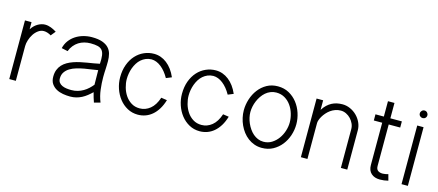

<svg xmlns="http://www.w3.org/2000/svg" viewBox="-48 -1077 3522 1544"><g transform="rotate(15 1713.5 -305.5)"><path d="M279.3 -425.3Q268.1 -433.1 251.2 -439Q234.4 -444.8 219.2 -444.8Q193.8 -444.8 172.4 -429.2Q150.9 -413.6 135.7 -390.1Q120.6 -366.7 112.1 -339.6Q103.5 -312.5 103.5 -289.6V0H48.8V-488.3H103.5V-428.7Q112.8 -443.8 125.2 -456.5Q137.7 -469.2 152.3 -478.3Q167 -487.3 182.9 -492.4Q198.7 -497.6 214.4 -497.6Q240.2 -497.6 264.4 -488Q288.6 -478.5 311 -464.4Z M755.4 6.8Q748 -12.7 742.4 -33Q736.8 -53.2 731.4 -73.7Q712.9 -55.7 693.4 -40.3Q673.8 -24.9 652.6 -13.9Q631.3 -2.9 607.7 3.2Q584 9.3 557.1 9.3Q527.8 9.3 497.3 4.2Q466.8 -1 441.9 -14.6Q417 -28.3 401.1 -51.5Q385.3 -74.7 385.3 -110.8Q385.3 -143.1 394.8 -167.5Q404.3 -191.9 421.1 -210.2Q438 -228.5 460.7 -241.5Q483.4 -254.4 509.3 -263.4Q535.2 -272.5 563.2 -278.6Q591.3 -284.7 619.1 -289.3Q647 -293.9 673.1 -298.1Q699.2 -302.2 721.2 -307.6Q724.1 -350.1 720.2 -377.2Q716.3 -404.3 703.4 -419.7Q690.4 -435.1 667 -440.9Q643.6 -446.8 607.4 -446.8Q580.1 -446.8 555.2 -440.2Q530.3 -433.6 509 -420.2Q487.8 -406.7 470.9 -386.2Q454.1 -365.7 443.8 -338.4L392.1 -349.6Q400.9 -386.2 421.6 -413.8Q442.4 -441.4 471.2 -460Q500 -478.5 534.4 -488Q568.8 -497.6 604.5 -497.6Q657.7 -497.6 691.4 -485.6Q725.1 -473.6 744.4 -452.9Q763.7 -432.1 771 -404.1Q778.3 -376 778.3 -343.8Q778.3 -324.2 777.8 -308.6Q777.3 -293 776.6 -278.1Q775.9 -263.2 775.1 -247.3Q774.4 -231.4 774.4 -211.4Q774.4 -161.1 780.8 -108.4Q787.1 -55.7 806.6 -7.3ZM721.2 -254.4Q699.7 -250 670.4 -246.3Q641.1 -242.7 609.9 -237.1Q578.6 -231.4 548.3 -222.7Q518.1 -213.9 494.1 -199.5Q470.2 -185.1 455.3 -163.3Q440.4 -141.6 440.4 -110.8Q440.4 -89.8 450.4 -76.7Q460.4 -63.5 476.6 -56.2Q492.7 -48.8 512.7 -46.1Q532.7 -43.5 552.7 -43.5Q581.5 -43.5 606.2 -50.8Q630.9 -58.1 652.1 -70.6Q673.3 -83 690.9 -99.4Q708.5 -115.7 722.7 -133.3Z M1317.4 -164.1Q1304.2 -120.1 1283.9 -87.4Q1263.7 -54.7 1238 -33.2Q1212.4 -11.7 1182.6 -1.2Q1152.8 9.3 1120.6 9.3Q1072.3 9.3 1032.7 -12.5Q993.2 -34.2 965.1 -70.1Q937 -106 921.6 -151.6Q906.2 -197.3 906.2 -245.1Q906.2 -303.7 923.6 -350.6Q940.9 -397.5 970.7 -430.2Q1000.5 -462.9 1039.6 -480.2Q1078.6 -497.6 1122.1 -497.6Q1180.7 -497.6 1229.5 -459.7Q1278.3 -421.9 1308.6 -352.1L1263.2 -333.5Q1232.9 -387.7 1193.8 -418.2Q1154.8 -448.7 1113.8 -449.2Q1087.9 -448.7 1066.7 -439.7Q1045.4 -430.7 1028.3 -415.8Q1011.2 -400.9 998.8 -380.9Q986.3 -360.8 978 -338.4Q969.7 -315.9 965.6 -292Q961.4 -268.1 961.4 -245.1Q961.4 -211.9 971.4 -176.3Q981.4 -140.6 1001.2 -111.1Q1021 -81.5 1051.3 -62.5Q1081.5 -43.5 1121.6 -43.5Q1169.4 -43.5 1208.3 -75Q1247.1 -106.4 1268.6 -171.4Z M1832 -164.1Q1818.8 -120.1 1798.6 -87.4Q1778.3 -54.7 1752.7 -33.2Q1727.1 -11.7 1697.3 -1.2Q1667.5 9.3 1635.3 9.3Q1586.9 9.3 1547.4 -12.5Q1507.8 -34.2 1479.7 -70.1Q1451.7 -106 1436.3 -151.6Q1420.9 -197.3 1420.9 -245.1Q1420.9 -303.7 1438.2 -350.6Q1455.6 -397.5 1485.4 -430.2Q1515.1 -462.9 1554.2 -480.2Q1593.3 -497.6 1636.7 -497.6Q1695.3 -497.6 1744.1 -459.7Q1793 -421.9 1823.2 -352.1L1777.8 -333.5Q1747.6 -387.7 1708.5 -418.2Q1669.4 -448.7 1628.4 -449.2Q1602.5 -448.7 1581.3 -439.7Q1560.1 -430.7 1543 -415.8Q1525.9 -400.9 1513.4 -380.9Q1501 -360.8 1492.7 -338.4Q1484.4 -315.9 1480.2 -292Q1476.1 -268.1 1476.1 -245.1Q1476.1 -211.9 1486.1 -176.3Q1496.1 -140.6 1515.9 -111.1Q1535.6 -81.5 1565.9 -62.5Q1596.2 -43.5 1636.2 -43.5Q1684.1 -43.5 1722.9 -75Q1761.7 -106.4 1783.2 -171.4Z M2373 -246.1Q2373 -198.7 2357.9 -153.1Q2342.8 -107.4 2314.2 -71.3Q2285.6 -35.2 2244.9 -12.9Q2204.1 9.3 2152.3 9.3Q2119.1 9.3 2089.8 -1.2Q2060.5 -11.7 2036.6 -29.8Q2012.7 -47.9 1993.9 -72.5Q1975.1 -97.2 1962.2 -125.5Q1949.2 -153.8 1942.4 -184.8Q1935.5 -215.8 1935.5 -246.1Q1935.5 -293 1950.2 -338.9Q1964.8 -384.8 1992.7 -421.4Q2020.5 -458 2060.8 -480.5Q2101.1 -502.9 2152.3 -502.9Q2204.1 -502.9 2244.9 -480.5Q2285.6 -458 2314.2 -421.4Q2342.8 -384.8 2357.9 -338.9Q2373 -293 2373 -246.1ZM2317.9 -246.1Q2317.9 -282.2 2307.1 -318.6Q2296.4 -355 2275.6 -384.5Q2254.9 -414.1 2223.9 -432.6Q2192.9 -451.2 2152.3 -451.2Q2127 -451.2 2104.7 -442.1Q2082.5 -433.1 2064.7 -417.7Q2046.9 -402.3 2033 -381.8Q2019 -361.3 2009.5 -338.6Q2000 -315.9 1995.1 -292.2Q1990.2 -268.6 1990.2 -246.1Q1990.2 -224.6 1995.4 -200.9Q2000.5 -177.2 2010.5 -154.5Q2020.5 -131.8 2034.7 -111.3Q2048.8 -90.8 2066.7 -75.4Q2084.5 -60.1 2106.2 -51Q2127.9 -42 2152.3 -42Q2190.9 -42 2221.4 -61Q2252 -80.1 2273.4 -109.6Q2294.9 -139.2 2306.4 -175.5Q2317.9 -211.9 2317.9 -246.1Z M2531.2 -488.3V-408.7Q2546.9 -433.6 2564.9 -450.4Q2583 -467.3 2603 -477.8Q2623 -488.3 2645.3 -492.9Q2667.5 -497.6 2690.9 -497.6Q2724.6 -497.6 2755.6 -483.6Q2786.6 -469.7 2810.3 -446.3Q2834 -422.9 2848.4 -391.8Q2862.8 -360.8 2862.8 -327.1V0H2809.6V-323.2Q2809.6 -346.2 2799.8 -367.9Q2790 -389.6 2773.7 -407Q2757.3 -424.3 2735.8 -434.8Q2714.4 -445.3 2690.9 -445.3Q2666.5 -445.3 2645 -437.5Q2623.5 -429.7 2606 -417Q2588.4 -404.3 2574.5 -388.2Q2560.5 -372.1 2551 -356Q2541.5 -339.8 2536.4 -325Q2531.2 -310.1 2531.2 -299.3V0H2476.6V-488.3Z M3205.1 0.5Q3188.5 4.9 3170.9 7.1Q3153.3 9.3 3135.7 9.3Q3090.8 9.3 3063.7 -14.9Q3036.6 -39.1 3036.6 -85V-437H2966.8V-488.3H3036.6V-616.2H3090.8V-488.3H3186.5V-437H3090.8V-92.3Q3090.8 -64.9 3105.7 -53.7Q3120.6 -42.5 3145.5 -42.5Q3156.7 -42.5 3168.9 -44.9Q3181.2 -47.4 3191.4 -50.3Z M3372.1 -588.4Q3372.1 -574.7 3363 -565.9Q3354 -557.1 3340.8 -557.1Q3328.1 -557.1 3318.6 -565.9Q3309.1 -574.7 3309.1 -588.4Q3309.1 -601.1 3318.4 -610.6Q3327.6 -620.1 3340.8 -620.1Q3354 -620.1 3363 -610.6Q3372.1 -601.1 3372.1 -588.4ZM3367.2 0H3314.5V-488.3H3367.2Z"/></g></svg>

Font: SaysetthaMai
Style: Regular
Weight: 400
Designer: John M. Durdin
Foundry: Lao Script for Windows
Version: Version 1.101